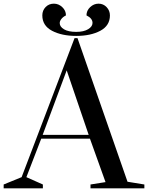

<svg xmlns="http://www.w3.org/2000/svg" viewBox="-48 -1028 808 1048"><path d="M-28 0V-21L70 -61L359 -820H375L648 -36L740 -21V0H446V-21L528 -34L443 -271H177L96 -61L186 -21V0ZM185 -292H436L316 -644ZM183 -944Q183 -971 201 -989.5Q219 -1008 246 -1008Q272 -1008 292 -989Q312 -970 312 -944Q296 -936 287 -924.5Q278 -913 278 -902Q278 -882 301.5 -868Q325 -854 368 -854Q409 -854 433 -868.5Q457 -883 457 -903Q457 -928 424 -944Q424 -970 444 -989Q464 -1008 490 -1008Q516 -1008 534 -989Q552 -970 552 -944Q552 -888 499.5 -860Q447 -832 368 -832Q289 -832 236 -860Q183 -888 183 -944Z"/></svg>

Font: Prata
Style: Regular
Weight: 400
Designer: Ivan Petrov
Foundry: Cyreal
Version: Version 2.000